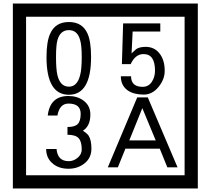

<svg xmlns="http://www.w3.org/2000/svg" viewBox="-20 -980 1195 1090"><path d="M1103 90H53V-960H1103ZM1028 15V-885H128V15ZM497 -656Q497 -442 371 -442Q244 -442 244 -656Q244 -744 265 -789Q294 -855 371 -855Q448 -855 477 -789Q497 -745 497 -656ZM444 -656Q444 -723 435 -752Q420 -809 371 -809Q322 -809 306 -752Q298 -723 298 -656Q298 -587 306 -553Q322 -488 371 -488Q419 -488 435 -554Q444 -587 444 -656ZM915 -580Q916 -531 880.5 -487Q845 -443 796 -443Q741 -443 706 -466Q666 -494 666 -547H724Q724 -487 790 -487Q824 -487 843 -517Q860 -544 860 -579Q860 -673 795 -673Q748 -673 722 -616H672L679 -847H890V-801H733L727 -677Q740 -689 753 -701Q772 -714 807 -714Q859 -714 889 -672Q915 -635 915 -580ZM499 -136Q499 -84 460.5 -53Q422 -22 369 -22Q314 -22 280 -51Q242 -82 242 -134H301Q307 -65 370 -65Q398 -65 421 -84.5Q444 -104 444 -132Q444 -177 426 -196Q408 -215 363 -215V-259Q405 -259 421.5 -276Q438 -293 438 -334Q438 -392 369 -392Q318 -392 306 -324H251Q264 -435 368 -435Q419 -435 454 -409Q493 -380 493 -330Q493 -265 451 -238Q475 -222 483 -210Q499 -185 499 -136ZM988 -30H930L887 -136H692L649 -30H592L759 -427H819ZM864 -183 788 -366 714 -183Z"/></svg>

Font: Unicode BMP Fallback SIL
Style: Regular
Weight: 400
Foundry: NRSI, SIL International
Version: Version 5.1 Based on Unicode 5.1